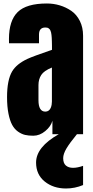

<svg xmlns="http://www.w3.org/2000/svg" viewBox="-20 -761 530 1089"><path d="M20 -210Q20 -307.1 48.8 -356Q73.7 -397.9 135.3 -426.8Q166.5 -441.4 274.9 -478.5Q274.9 -479 274.9 -480Q274.9 -495.6 274.7 -505.4Q274.4 -515.1 274.2 -527.3Q273.9 -539.6 273.4 -546.9Q272.9 -554.2 272 -563Q271 -571.8 269.8 -576.4Q268.6 -581.1 266.4 -586.7Q264.2 -592.3 261.5 -595.2Q258.8 -598.1 255.4 -600.6Q252 -603 247.3 -604Q242.7 -605 237.3 -605Q201.2 -605 201.2 -564.9V-515.6H31.2Q30.8 -523.9 30.8 -539.6Q30.8 -644 80.3 -692.6Q129.9 -741.2 246.1 -741.2Q283.7 -741.2 318.8 -730.7Q354 -720.2 384.3 -699.5Q414.6 -678.7 432.9 -642.1Q451.2 -605.5 451.2 -558.1V0H277.3V-76.2Q268.6 -43.9 236.8 -17.6Q205.1 8.8 168.5 8.8Q142.1 8.8 122.1 4.2Q102.1 -0.5 82 -14.6Q62 -28.8 49.1 -52.5Q36.1 -76.2 28.1 -116Q20 -155.8 20 -210ZM198.2 -278.3Q198.2 -278.3 198.2 -192.9Q198.2 -127.9 237.3 -127.9Q248 -127.9 255.9 -133.8Q263.7 -139.6 267.6 -148.9Q271.5 -158.2 272.9 -167Q274.4 -175.8 274.4 -185.1V-377.9Q229.5 -359.9 213.9 -335.7Q198.2 -311.5 198.2 -278.3ZM451.2 288.6Q404.3 308.1 354.5 308.1Q282.7 308.1 233.6 268.6Q184.6 229 184.6 161.1Q184.6 72.8 313.5 0H416.5Q375.5 49.8 356.9 81.1Q338.4 112.3 338.4 136.2Q338.4 164.6 353.5 177.7Q368.7 190.9 394.5 190.9Q418.9 190.9 451.2 179.7Z"/></svg>

Font: Anton
Style: Regular
Weight: 400
Foundry: vernon adams
Version: Version 1.000